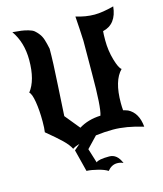

<svg xmlns="http://www.w3.org/2000/svg" viewBox="-137 -829 984 1162"><g transform="rotate(-15 355.0 -248.0)"><path d="M582 -535Q582 -472 599 -413Q616 -354 633 -343Q575 -285 575 -145Q575 -119 577 -99Q590 -96 606 -90Q667 -59 675 30Q570 -2 487 -2Q435 -2 379 5L313 74L341 164Q356 149 423 149Q473 149 497 210Q480 201 459 201Q424 201 398 233Q379 220 338.5 209.5Q298 199 268 198L233 60L269 29Q241 37 225 48Q212 21 179 -11Q146 -43 85 -93Q89 -117 89 -160Q89 -230 80 -284Q71 -338 56 -349Q107 -414 107 -540Q107 -651 52 -729Q88 -726 107 -723.5Q126 -721 149.5 -714.5Q173 -708 184.5 -698.5Q196 -689 209 -672.5Q222 -656 229.5 -632Q237 -608 244 -574Q244 -491 235 -347.5Q226 -204 224 -157L300 -64Q358 -100 436 -103Q453 -150 453 -364Q453 -492 454 -567Q451 -639 445 -722Q505 -703 561 -703Q610 -703 682 -722Q671 -613 584 -593Q582 -573 582 -535Z"/></g></svg>

Font: NewRocker
Style: Regular
Weight: 400
Designer: Pablo Impallari, Brenda Gallo, Rodrigo Fuenzalida
Foundry: Pablo Impallari, Brenda Gallo, Rodrigo Fuenzalida
Version: Version 1.000